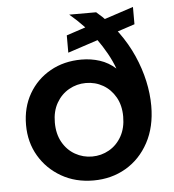

<svg xmlns="http://www.w3.org/2000/svg" viewBox="-52 -757 740 817"><g transform="rotate(-5 318.0 -348.5)"><path d="M315 12Q238 12 178 -22.5Q118 -57 83.5 -115.5Q49 -174 49 -248Q49 -323 82.5 -381Q116 -439 174.5 -472Q233 -505 308 -505Q349 -505 386 -493Q423 -481 453 -454Q441 -487 422.5 -520Q404 -553 381.5 -584.5Q359 -616 332 -644.5Q305 -673 273 -700H388Q440 -656 477.5 -604.5Q515 -553 539 -498.5Q563 -444 575 -389.5Q587 -335 587 -283Q587 -193 551 -126.5Q515 -60 453.5 -24Q392 12 315 12ZM318 -90Q357 -90 390.5 -109Q424 -128 444 -163.5Q464 -199 464 -248Q464 -296 444 -331Q424 -366 391 -385Q358 -404 318 -404Q279 -404 245.5 -385Q212 -366 192 -331Q172 -296 172 -248Q172 -199 192 -163.5Q212 -128 245.5 -109Q279 -90 318 -90ZM255 -539V-613L546 -709V-635Z"/></g></svg>

Font: DM Sans 17pt SemiBold
Style: Regular
Weight: 600
Version: Version 4.004;gftools[0.9.30]